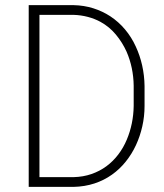

<svg xmlns="http://www.w3.org/2000/svg" viewBox="-20 -731 640 751"><path d="M92.3 0H267.6Q311.5 -1 349.4 -13.4Q387.2 -25.9 418 -47.9Q448.2 -69.3 471.9 -98.9Q495.6 -128.4 511.7 -163.1Q527.8 -197.8 536.6 -236.8Q545.4 -275.9 545.4 -316.4V-394.5Q544.9 -435.5 536.1 -474.9Q527.3 -514.2 511.2 -548.8Q494.6 -585.4 469.2 -615.7Q443.8 -646 411.1 -667.5Q381.3 -687 345.2 -698.5Q309.1 -710 267.6 -710.9H92.3ZM134.3 -672.9H267.6Q297.4 -671.9 324 -664.8Q350.6 -657.7 373 -645.5Q407.7 -626.5 433.1 -595.9Q458.5 -565.4 475.1 -528.8Q488.3 -498.5 495.4 -464.8Q502.4 -431.2 502.9 -396V-316.4Q502.4 -281.7 495.6 -248.5Q488.8 -215.3 476.1 -185.1Q462.9 -153.3 442.6 -126.7Q422.4 -100.1 396 -80.6Q370.1 -61.5 337.9 -50.3Q305.7 -39.1 267.6 -38.1H134.3Z"/></svg>

Font: Roboto Mono ExtraLight
Style: Regular
Weight: 250
Monospace: yes
Designer: Google
Version: Version 3.000